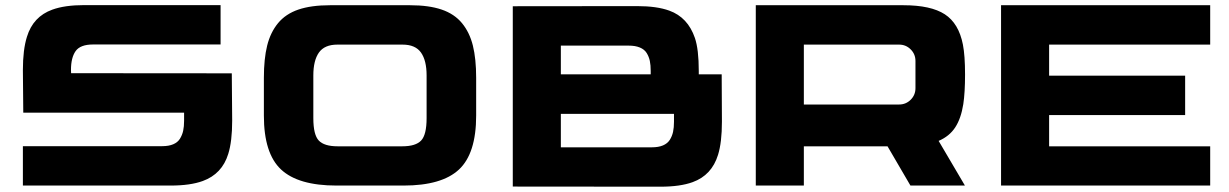

<svg xmlns="http://www.w3.org/2000/svg" viewBox="-20 -720 4767 745"><path d="M879.4 -435.5 880.9 -252Q880.9 -171.4 865.7 -123Q841.8 -44.9 766.6 -17.6Q718.3 0 642.1 0H68.8V-152.8H608.9Q634.8 -152.8 652.1 -160.2Q669.4 -167.5 678.2 -181.6Q687 -195.8 690.7 -212.4Q694.3 -229 694.3 -251.5V-282.7H70.3L68.8 -448.2Q68.8 -527.3 84.5 -577.1Q108.4 -655.8 183.1 -682.6Q231.4 -700.2 307.6 -700.2H835.9V-547.4H341.3Q291.5 -547.4 273.4 -521.7Q255.4 -496.1 255.4 -448.7L255.9 -436Z M1571.3 -699.7Q1644 -699.7 1693.6 -682.9Q1743.2 -666 1772.7 -630.1Q1802.2 -594.2 1814.9 -543Q1827.6 -491.7 1827.6 -418V-271.5Q1827.6 -124.5 1761 -62.3Q1694.3 0 1545.9 0H1285.6Q1137.2 0 1070.6 -62.3Q1003.9 -124.5 1003.9 -271.5V-418Q1003.9 -491.7 1016.6 -543Q1029.3 -594.2 1058.8 -630.1Q1088.4 -666 1137.9 -682.9Q1187.5 -699.7 1260.3 -699.7ZM1635.3 -261.7V-427.2Q1635.3 -485.4 1613.5 -516.1Q1591.8 -546.9 1542 -546.9H1289.1Q1239.3 -546.9 1217.5 -516.1Q1195.8 -485.4 1195.8 -427.2V-261.7Q1195.8 -196.8 1217 -174.6Q1238.3 -152.3 1290 -152.3H1541Q1592.8 -152.3 1614 -174.6Q1635.3 -196.8 1635.3 -261.7Z M2780.3 -431.6 2781.2 -248Q2781.2 -167.5 2766.1 -119.1Q2741.7 -40 2667.5 -13.2Q2619.1 4.4 2543 4.4L1969.7 3.9V-695.8L2452.6 -696.3Q2528.8 -696.3 2577.1 -678.7Q2648.9 -652.8 2676.3 -572.8Q2691.4 -528.8 2691.4 -443.8V-431.6ZM2504.9 -444.3Q2504.9 -467.3 2501.5 -483.6Q2498 -500 2489.3 -514.2Q2480.5 -528.3 2462.9 -535.6Q2445.3 -543 2419.4 -543H2156.2V-431.6H2504.9ZM2509.3 -148.4Q2535.2 -148.4 2552.5 -155.8Q2569.8 -163.1 2578.9 -177.2Q2587.9 -191.4 2591.6 -208.3Q2595.2 -225.1 2595.2 -247.6V-278.3H2156.2V-148.4Z M3717.8 -315.9Q3709 -260.3 3686.5 -225.8Q3664.1 -191.4 3622.1 -173.3L3724.1 0H3512.7L3423.8 -152.3H3099.1V0H2912.6V-699.7H3485.8Q3591.8 -699.7 3646 -664.6Q3700.2 -629.4 3716.3 -546.9Q3724.6 -504.4 3724.6 -430.7Q3724.6 -361.3 3717.8 -315.9ZM3099.1 -546.9V-314.5H3468.8Q3495.1 -314.5 3513.7 -333Q3532.2 -351.6 3532.2 -377.9V-483.4Q3532.2 -509.8 3513.7 -528.3Q3495.1 -546.9 3468.8 -546.9Z M4675.8 -546.9H4050.8V-426.3H4578.6V-273.4H4050.8V-152.3H4675.8V0H3864.3V-699.7H4675.8Z"/></svg>

Font: Wadik
Style: Bold
Weight: 700
Designer: Sasha Pavljenko
Version: Version 1.001;Fontself Maker 3.5.4